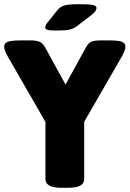

<svg xmlns="http://www.w3.org/2000/svg" viewBox="-30 -895 619 917"><path d="M267 2Q225 2 206 -8.5Q187 -19 187 -40V-313L6 -627Q-10 -656 -10 -672Q-10 -690 8.5 -696Q27 -702 67 -702H118Q140 -702 156.5 -696.5Q173 -691 186 -668L283 -491L380 -668Q393 -691 407.5 -696.5Q422 -702 451 -702H492Q533 -702 551 -696Q569 -690 569 -672Q569 -656 553 -627L372 -313V-40Q372 -19 353 -8.5Q334 2 292 2ZM241 -749Q205 -749 195.5 -753Q186 -757 186 -763Q186 -767 188 -773.5Q190 -780 199 -790L243 -845Q256 -862 276.5 -868.5Q297 -875 345 -875Q393 -875 412 -871.5Q431 -868 431 -857Q431 -851 426 -842.5Q421 -834 404 -821L336 -769Q321 -758 301.5 -753.5Q282 -749 241 -749Z"/></svg>

Font: Asap Black
Style: Regular
Weight: 900
Designer: Pablo Cosgaya
Foundry: Omnibus-Type
Version: Version 3.001; ttfautohint (v1.8.4.7-5d5b)